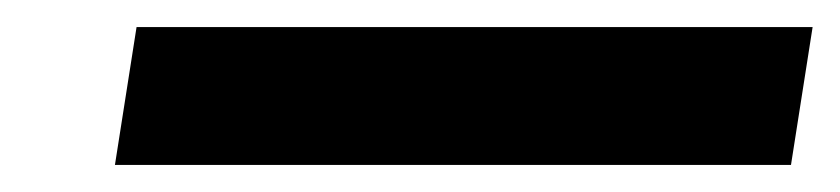

<svg xmlns="http://www.w3.org/2000/svg" viewBox="-20 -376 621 142"><path d="M65 -254H565L581 -356H81Z"/></svg>

Font: Charger Sport
Style: BlkExtObl
Weight: 900
Designer: Jasper
Foundry: Cannot Into Space Fonts
Version: Version 1.1